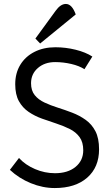

<svg xmlns="http://www.w3.org/2000/svg" viewBox="-20 -935 551 971"><path d="M257 16Q196 16 136 -8.5Q76 -33 30 -76L76 -136Q108 -101 157 -80Q206 -59 258 -59Q323 -59 362 -91Q401 -123 401 -175Q401 -216 382.5 -241.5Q364 -267 333 -282.5Q302 -298 265.5 -310Q229 -322 192.5 -335Q156 -348 125 -369Q94 -390 75.5 -423.5Q57 -457 57 -509Q57 -565 82.5 -607Q108 -649 154 -672.5Q200 -696 260 -696Q312 -696 362.5 -683.5Q413 -671 447 -649L407 -585Q381 -602 340.5 -611.5Q300 -621 259 -621Q206 -621 171.5 -591Q137 -561 137 -514Q137 -477 155.5 -454Q174 -431 205 -416.5Q236 -402 272.5 -390.5Q309 -379 345.5 -365Q382 -351 413 -329Q444 -307 462.5 -271.5Q481 -236 481 -180Q481 -89 421 -36.5Q361 16 257 16ZM183 -715 159 -740 261 -880Q286 -915 313 -915Q344 -915 363 -862Z"/></svg>

Font: Imprima
Style: Regular
Weight: 400
Designer: Eduardo Tunni
Foundry: Eduardo Tunni
Version: Version 1.002; ttfautohint (v1.8.4.7-5d5b);gftools[0.9.23]